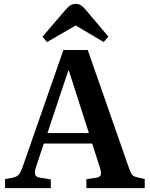

<svg xmlns="http://www.w3.org/2000/svg" viewBox="-20 -967 770 987"><path d="M6 0V-46L47 -54Q65 -58 75 -68Q85 -78 96 -108L306 -710H431L642 -106Q651 -79 659 -69Q667 -59 688 -55L724 -47V0H424V-46L474 -53Q493 -56 497.5 -67Q502 -78 494 -104L454 -229H205L165 -108Q157 -85 160.5 -70.5Q164 -56 190 -53L241 -45V0ZM224 -283H437L334 -604H331ZM222 -751 198 -778 319 -919Q331 -933 342.5 -940Q354 -947 370 -947Q384 -947 395.5 -940Q407 -933 422 -915L537 -779L513 -751L369 -836Z"/></svg>

Font: Literata 36pt SemiBold
Style: Regular
Weight: 600
Designer: Latin by Veronika Burian and Jose Scaglione. Greek by Irene Vlachou. Cyrillic by Vera Evstafieva.
Foundry: TypeTogether
Version: Version 3.002